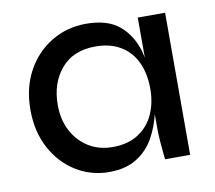

<svg xmlns="http://www.w3.org/2000/svg" viewBox="-64 -582 743 664"><g transform="rotate(-10 308.0 -249.5)"><path d="M269 10Q205 10 152 -23Q99 -56 68 -114.5Q37 -173 37 -249Q37 -325 68.5 -383.5Q100 -442 155 -475.5Q210 -509 278 -509Q353 -509 394.5 -474Q436 -439 453 -380Q456 -369 458 -358V-499H554V0H466Q466 0 464 -18.5Q462 -37 460 -63Q458 -89 458 -109V-160Q448 -117 427 -79Q405 -39 366 -14.5Q327 10 269 10ZM296 -73Q349 -73 385.5 -96.5Q422 -120 440 -160Q458 -200 458 -249Q458 -302 439.5 -342Q421 -382 384.5 -404Q348 -426 296 -426Q218 -426 175.5 -376Q133 -326 133 -249Q133 -197 154 -157.5Q175 -118 211.5 -95.5Q248 -73 296 -73Z"/></g></svg>

Font: Syne Med Modified
Style: Regular
Weight: 500
Designer: Lucas Descroix
Foundry: Bonjour Monde
Version: Version 2.200